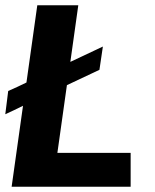

<svg xmlns="http://www.w3.org/2000/svg" viewBox="-21 -706 587 726"><path d="M10 -362 -1 -274C21 -284 44 -295 66 -306L23 0H473V-128H196L232 -384L355 -442L368 -530L245 -472L275 -686H120L79 -394C56 -383 34 -372 10 -362Z"/></svg>

Font: Chivo
Style: Bold Italic
Weight: 700
Italic angle: -8°
Designer: Hector Gatti
Foundry: Omnibus-Type
Version: Version 1.003;PS 001.003;hotconv 1.0.70;makeotf.lib2.5.58329